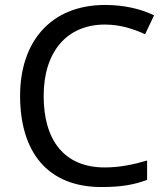

<svg xmlns="http://www.w3.org/2000/svg" viewBox="-20 -744 672 774"><path d="M403 -645C467 -645 521 -626 565 -606L601 -682C547 -709 477 -724 404 -724C183 -724 61 -574 61 -358C61 -133 170 10 389 10C468 10 520 1 573 -19V-97C519 -81 464 -69 402 -69C238 -69 156 -180 156 -357C156 -536 250 -645 403 -645Z"/></svg>

Font: Noto Sans Bengali
Style: Regular
Weight: 400
Designer: Jelle Bosma - Monotype Design Team
Foundry: Monotype Imaging Inc.
Version: Version 2.003